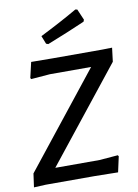

<svg xmlns="http://www.w3.org/2000/svg" viewBox="-95 -934 719 1000"><g transform="rotate(-10 264.5 -434.5)"><path d="M375 -872 385 -870 410 -812 406 -802Q317 -763 205 -719L194 -723L177 -766Q287 -821 375 -872ZM529 -643 520 -570 129 -78H363L461 -86L465 -80L447 2L324 0H65L2 3L12 -69L404 -563H186L86 -555L82 -561L101 -643L215 -642H477Z"/></g></svg>

Font: Alegreya Sans SC Medium
Style: Italic
Weight: 500
Italic angle: -7°
Designer: Juan Pablo del Peral
Foundry: Huerta Tipografica
Version: Version 2.007